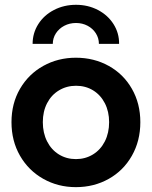

<svg xmlns="http://www.w3.org/2000/svg" viewBox="-20 -771 632 799"><path d="M27.8 -262.7Q27.8 -340.3 63.2 -401.4Q98.6 -462.4 159.9 -496.6Q221.2 -530.8 295.9 -530.8Q371.1 -530.8 432.4 -496.8Q493.7 -462.9 528.8 -401.6Q564 -340.3 564 -262.7Q564 -184.6 528.8 -122.8Q493.7 -61 432.4 -26.6Q371.1 7.8 295.9 7.8Q221.2 7.8 159.9 -26.9Q98.6 -61.5 63.2 -123Q27.8 -184.6 27.8 -262.7ZM434.1 -262.7Q434.1 -306.6 416.5 -341.1Q398.9 -375.5 367.7 -394.8Q336.4 -414.1 296.4 -414.1Q257.3 -414.1 225.6 -395Q193.8 -376 176 -341.6Q158.2 -307.1 158.2 -262.7Q158.2 -217.8 176 -182.6Q193.8 -147.5 225.3 -128.2Q256.8 -108.9 295.9 -108.9Q335 -108.9 366.7 -128.2Q398.4 -147.5 416.3 -182.6Q434.1 -217.8 434.1 -262.7ZM475.6 -588.4H391.6Q391.6 -612.3 378.9 -632.3Q366.2 -652.3 344.5 -663.8Q322.8 -675.3 296.4 -675.3Q269.5 -675.3 247.6 -663.8Q225.6 -652.3 212.6 -632.3Q199.7 -612.3 199.7 -588.4H115.7Q115.7 -633.3 139.4 -670.7Q163.1 -708 204.6 -729.5Q246.1 -751 296.4 -751Q346.2 -751 387.5 -729.5Q428.7 -708 452.4 -670.7Q476.1 -633.3 475.6 -588.4Z"/></svg>

Font: Reddit Sans
Style: Bold
Weight: 700
Designer: Stephen Hutchings
Foundry: Reddit
Version: Version 1.013